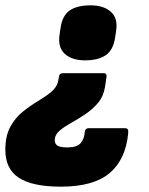

<svg xmlns="http://www.w3.org/2000/svg" viewBox="-24 -531 559 719"><path d="M365 -257Q376 -257 375 -244L369 -204Q363 -169 342.5 -145Q322 -121 295 -103Q268 -85 242 -70.5Q216 -56 199 -41.5Q182 -27 181 -8Q180 6 190 13.5Q200 21 228 21Q263 21 277 6Q291 -9 293 -34Q294 -51 309 -51H443Q452 -51 454.5 -46.5Q457 -42 456 -31Q446 68 385.5 118Q325 168 204 168Q98 168 47 135Q-4 102 -4 30Q-4 -22 14.5 -56Q33 -90 61 -112.5Q89 -135 117.5 -152Q146 -169 167.5 -186.5Q189 -204 194 -229L197 -244Q198 -257 212 -257ZM315 -511Q364 -511 391 -487Q418 -463 411 -417L407 -390Q400 -343 371.5 -324Q343 -305 295 -305Q245 -305 218.5 -329.5Q192 -354 199 -401L203 -428Q210 -474 238 -492.5Q266 -511 315 -511Z"/></svg>

Font: Sofia Sans ExtraBlack
Style: Italic
Weight: 1000
Italic angle: -9°
Designer: Botio Nikoltchev, Ani Petrova
Foundry: lettersoup
Version: Version 4.100; ttfautohint (v1.8.4.7-5d5b)